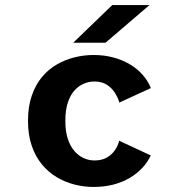

<svg xmlns="http://www.w3.org/2000/svg" viewBox="-20 -730 690 761"><path d="M350.5 11Q313 11 275.5 1.5Q238 -8 204.8 -27.8Q171.5 -47.5 146 -78.5Q120.5 -109.5 105.8 -152.2Q91 -195 91 -251Q91 -307.5 105.8 -350.5Q120.5 -393.5 146 -424.2Q171.5 -455 204.8 -474.2Q238 -493.5 275.5 -502.8Q313 -512 350.5 -512Q392.5 -512 428.2 -502.5Q464 -493 493.5 -475.8Q523 -458.5 544.5 -434.5Q566 -410.5 578 -381L453 -323.5Q448 -342 436 -361.2Q424 -380.5 404 -393.8Q384 -407 354.5 -407Q333 -407 312.5 -398.5Q292 -390 275.2 -371.5Q258.5 -353 248.8 -323.2Q239 -293.5 239 -251Q239 -209 248.8 -179.5Q258.5 -150 275.2 -131Q292 -112 312.5 -103Q333 -94 354.5 -94Q384 -94 404.2 -106Q424.5 -118 436.2 -136Q448 -154 452.5 -172L577.5 -114Q565 -87 543.8 -64.2Q522.5 -41.5 493.5 -24.5Q464.5 -7.5 428.8 1.8Q393 11 350.5 11ZM398 -560.5H270L425 -710H572.5Z"/></svg>

Font: Trispace Thin SemiBold
Style: Regular
Weight: 600
Version: Version 1.210